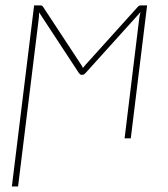

<svg xmlns="http://www.w3.org/2000/svg" viewBox="-20 -513 624 712"><path d="M281.5 -272Q283.5 -268.5 285 -266Q286.5 -263.5 287.5 -261Q290 -264.5 296.5 -272L490 -486.5Q493.5 -490.5 496 -491.8Q498.5 -493 502.5 -493H525.5L465 0H442L495.5 -438Q496 -445 497.5 -452.8Q499 -460.5 501 -468L298 -243Q295 -239.5 292 -237.5Q289 -235.5 284.5 -235.5Q279 -235.5 276.8 -237.5Q274.5 -239.5 272 -243L125 -467Q125 -460 124.5 -452.5Q124 -445 123 -438L47 178.5H24L106.5 -493H129.5Q133.5 -493 135.8 -491.8Q138 -490.5 140.5 -486.5L281.5 -272Z"/></svg>

Font: Lato Thin
Style: Italic
Weight: 200
Italic angle: -7°
Designer: Lukasz Dziedzic
Foundry: tyPoland Lukasz Dziedzic
Version: Version 2.007; 2014-02-27